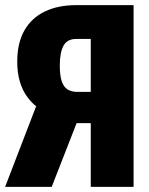

<svg xmlns="http://www.w3.org/2000/svg" viewBox="-63 -731 581 751"><path d="M353.5 -249.5H209L159.2 -270.5Q83 -297.9 43.7 -351.8Q4.4 -405.8 4.4 -489.7Q4.4 -563 32.5 -612.1Q60.5 -661.1 112.3 -686Q164.1 -710.9 234.9 -710.9H459.5V0H292V-578.6H234.9Q199.7 -578.6 185.3 -552Q170.9 -525.4 170.9 -474.6Q170.9 -435.5 178.5 -413.1Q186 -390.6 201.2 -381.1Q216.3 -371.6 239.7 -371.6H352.5ZM261.7 -313.5 139.2 0H-43L77.6 -313.5Z"/></svg>

Font: Roboto Condensed Black
Style: Regular
Weight: 900
Designer: Christian Robertson
Foundry: Google
Version: Version 3.008; 2023